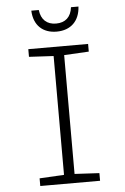

<svg xmlns="http://www.w3.org/2000/svg" viewBox="-60 -955 651 998"><g transform="rotate(-5 265.0 -456.0)"><path d="M264 -792C338 -792 384 -837 388 -912H349C343 -861 313 -834 265 -834C217 -834 187 -861 181 -912H142C145 -835 192 -792 264 -792ZM109 0H421V-40L292 -47V-667L421 -674V-714H109V-674L237 -667V-47L109 -40Z"/></g></svg>

Font: Noto Sans Mono Condensed Light
Style: Regular
Weight: 300
Width: 3
Designer: Monotype Design Team
Foundry: Monotype Imaging Inc.
Version: Version 2.014